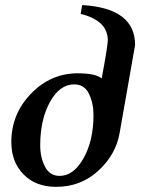

<svg xmlns="http://www.w3.org/2000/svg" viewBox="-20 -723 574 753"><path d="M213.9 -33.2Q268.6 -33.2 307.6 -102.3Q346.7 -171.4 346.7 -272Q346.7 -318.4 328.9 -355.2Q311 -392.1 271 -392.1Q213.9 -392.1 175.8 -322.8Q137.7 -253.4 137.7 -152.3Q137.7 -106.4 156.2 -69.8Q174.8 -33.2 213.9 -33.2ZM200.2 9.8Q119.6 9.8 72 -39.3Q24.4 -88.4 24.4 -165.5Q24.4 -275.9 101.6 -355.7Q178.7 -435.5 284.7 -435.5Q354.5 -435.5 378.9 -415.5Q402.8 -544.4 402.8 -564.9Q402.8 -642.1 296.4 -668.5L302.2 -703.1Q509.8 -691.4 509.8 -546.4L449.2 -201.7Q434.1 -115.7 365.2 -53Q296.4 9.8 200.2 9.8Z"/></svg>

Font: Kelvinch
Style: Bold Italic
Weight: 700
Italic angle: -10°
Designer: Paul James Miller
Foundry: High-Logic / Made with FontCreator
Version: Version 3.30 September 23, 2016